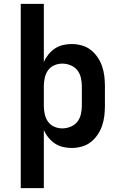

<svg xmlns="http://www.w3.org/2000/svg" viewBox="-20 -755 640 990"><path d="M87 215V-735H206V-435Q215 -456 229.5 -474Q244 -492 262.5 -504.5Q281 -517 303.5 -522.5Q326 -528 349 -528Q375 -528 401 -521Q427 -514 447.5 -498Q468 -482 483 -460Q498 -438 506.5 -413Q515 -388 518 -362Q521 -336 521 -310V-210Q521 -184 518 -158Q515 -132 506.5 -107Q498 -82 483 -60Q468 -38 447.5 -22Q427 -6 401 1Q375 8 349 8Q326 8 303.5 2.5Q281 -3 262.5 -15.5Q244 -28 229.5 -46Q215 -64 206 -85V215ZM301 -93Q323 -93 344 -101.5Q365 -110 378.5 -127Q392 -144 397 -166Q402 -188 402 -210V-310Q402 -332 397 -354Q392 -376 378.5 -393Q365 -410 344 -418.5Q323 -427 301 -427Q279 -427 259 -418Q239 -409 227 -391.5Q215 -374 210.5 -352.5Q206 -331 206 -310V-210Q206 -189 210.5 -167.5Q215 -146 227 -128.5Q239 -111 259 -102Q279 -93 301 -93Z"/></svg>

Font: Iosevka Etoile
Style: Bold
Weight: 700
Designer: Belleve Invis
Foundry: Belleve Invis
Version: Version 28.1.0; ttfautohint (v1.8.4)